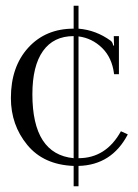

<svg xmlns="http://www.w3.org/2000/svg" viewBox="-20 -650 483 670"><path d="M237 -98V-524Q167 -524 130 -472Q93 -420 93 -321Q93 -112 237 -98ZM237 -550V-630H254V-550Q315 -545 366 -508Q373 -503 375 -491H378L377 -524H395V-391H378V-392Q371 -449 336 -483Q301 -517 254 -523V-98Q350 -98 402 -192L426 -181Q370 -74 254 -71V0H237V-71Q132 -75 75 -144.5Q18 -214 18 -308Q18 -417 78.5 -483.5Q139 -550 237 -550Z"/></svg>

Font: Foglihten068fMac
Style: Regular
Weight: 500
Designer: gluk (gluksza@wp.pl)
Foundry: gluk (gluksza@wp.pl)
Version: Version 0.68